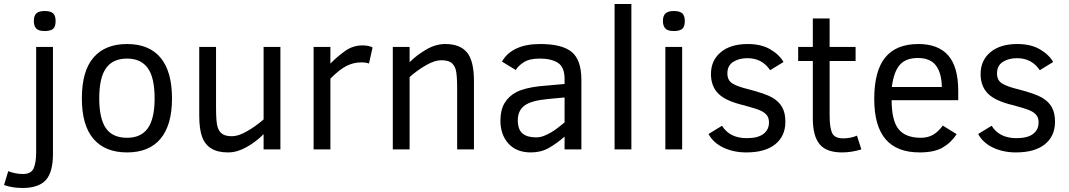

<svg xmlns="http://www.w3.org/2000/svg" viewBox="-90 -747 5346 960"><path d="M188 -642.1Q188 -612.8 175 -602.3Q162.1 -591.8 132.8 -591.8Q102.1 -591.8 90.6 -605Q79.1 -618.2 79.1 -642.1Q79.1 -668 91.6 -679.9Q104 -691.9 132.8 -691.9Q163.1 -691.9 175.5 -680.4Q188 -668.9 188 -642.1ZM174.8 22Q174.8 114.7 138.7 153.8Q102.5 192.9 22 192.9Q-26.9 192.9 -69.8 178.2L-48.8 108.9Q-13.2 123 24.9 123Q65.9 123 78.4 94.5Q90.8 65.9 90.8 12.2V-512.2H174.8Z M770 -254.9Q770 -121.6 712.6 -53.2Q655.3 15.1 545.4 15.1Q435.5 15.1 377.4 -52.5Q319.3 -120.1 319.3 -254.9Q319.3 -392.1 377.7 -459.5Q436 -526.9 545.4 -526.9Q655.8 -526.9 712.9 -458.3Q770 -389.6 770 -254.9ZM683.1 -254.9Q683.1 -359.4 648.7 -406.7Q614.3 -454.1 545.4 -454.1Q474.6 -454.1 440.4 -406.5Q406.2 -358.9 406.2 -254.9Q406.2 -154.8 439.2 -106.4Q472.2 -58.1 545.4 -58.1Q615.2 -58.1 649.2 -106Q683.1 -153.8 683.1 -254.9Z M1228 0V-76.2Q1189 -37.1 1142.1 -11Q1095.2 15.1 1050.3 15.1Q999 15.1 967 -4.2Q935.1 -23.4 920.7 -62.3Q906.2 -101.1 906.2 -169.9V-512.2H990.2V-210Q990.2 -136.7 997.8 -112.3Q1005.4 -87.9 1022 -76.9Q1038.6 -65.9 1070.3 -65.9Q1102.1 -65.9 1145 -90.6Q1188 -115.2 1228 -149.9V-512.2H1312V0Z M1754.9 -429.2Q1741.2 -435.1 1715.8 -435.1Q1678.2 -435.1 1643.3 -417.7Q1608.4 -400.4 1562 -354V0H1478V-512.2H1562V-429.2Q1597.2 -464.8 1636 -492.4Q1674.8 -520 1722.2 -520Q1753.9 -520 1772.9 -509.8Z M2195.8 0V-301.8Q2195.8 -375 2188.5 -399.4Q2181.2 -423.8 2164.6 -434.8Q2147.9 -445.8 2116.2 -445.8Q2084 -445.8 2041 -421.4Q1998 -397 1958 -361.8V0H1874V-512.2H1958V-436Q1993.7 -471.7 2041 -499.3Q2088.4 -526.9 2136.2 -526.9Q2210.4 -526.9 2245.1 -484.6Q2279.8 -442.4 2279.8 -341.8V0Z M2732.9 0V-64Q2693.8 -29.8 2654.3 -7.3Q2614.7 15.1 2564.9 15.1Q2491.7 15.1 2451.9 -29.5Q2412.1 -74.2 2412.1 -144Q2412.1 -196.8 2432.9 -231.7Q2453.6 -266.6 2492.9 -286.9Q2532.2 -307.1 2606.9 -315.9L2732.9 -327.1V-352.1Q2732.9 -411.1 2700 -432.6Q2667 -454.1 2608.9 -454.1Q2557.1 -454.1 2529.1 -436Q2501 -418 2488.8 -397L2419.9 -439Q2443.4 -481.4 2491.5 -504.2Q2539.6 -526.9 2610.8 -526.9Q2721.2 -526.9 2769 -486.8Q2816.9 -446.8 2816.9 -348.1V0ZM2732.9 -259.8 2650.9 -252Q2567.4 -244.6 2533.2 -219.5Q2499 -194.3 2499 -146Q2499 -100.1 2522 -80.1Q2544.9 -60.1 2590.8 -60.1Q2609.9 -60.1 2628.4 -67.1Q2647 -74.2 2665 -84.7Q2683.1 -95.2 2700 -108.6Q2716.8 -122.1 2732.9 -134.8Z M2982.9 0V-727.1H3066.9V0Z M3334 -642.1Q3334 -612.8 3320.8 -602.3Q3307.6 -591.8 3278.8 -591.8Q3248 -591.8 3236.3 -605Q3224.6 -618.2 3224.6 -642.1Q3224.6 -668 3237.3 -679.9Q3250 -691.9 3278.8 -691.9Q3308.6 -691.9 3321.3 -680.4Q3334 -668.9 3334 -642.1ZM3236.8 0V-512.2H3320.8V0Z M3836.9 -138.2Q3836.9 -66.4 3786.1 -25.6Q3735.4 15.1 3641.6 15.1Q3577.6 15.1 3526.9 -9Q3476.1 -33.2 3452.6 -77.1L3520 -118.2Q3558.6 -56.2 3644 -56.2Q3699.7 -56.2 3727.3 -77.4Q3754.9 -98.6 3754.9 -134.8Q3754.9 -156.2 3745.1 -169.7Q3735.4 -183.1 3714.8 -193.1Q3694.3 -203.1 3630.9 -220.2Q3539.6 -241.2 3502.2 -278.3Q3464.8 -315.4 3464.8 -377Q3464.8 -444.8 3513.7 -485.8Q3562.5 -526.9 3648.9 -526.9Q3715.8 -526.9 3761.2 -500.5Q3806.6 -474.1 3827.6 -437L3760.7 -396Q3720.7 -456.1 3647 -456.1Q3605 -456.1 3575.9 -437.5Q3546.9 -418.9 3546.9 -379.9Q3546.9 -345.2 3572.3 -329.6Q3597.7 -314 3651.9 -300.8Q3738.8 -278.3 3772 -258.8Q3805.2 -239.3 3821 -210.7Q3836.9 -182.1 3836.9 -138.2Z M4216.8 0Q4168 15.1 4120.1 15.1Q4042 15.1 4008.1 -25.9Q3974.1 -66.9 3974.1 -154.8V-441.9H3900.9V-512.2H3974.1V-654.8H4058.1V-512.2H4188V-441.9H4058.1V-170.9Q4058.1 -108.9 4070.6 -82Q4083 -55.2 4126 -55.2Q4163.1 -55.2 4194.8 -68.8Z M4368.2 -246.1Q4368.2 -144.5 4402.8 -101.3Q4437.5 -58.1 4514.2 -58.1Q4548.3 -58.1 4574.2 -72.5Q4600.1 -86.9 4624 -119.1L4693.4 -76.2Q4664.1 -32.2 4622.1 -8.5Q4580.1 15.1 4508.3 15.1Q4394 15.1 4337.6 -51.3Q4281.2 -117.7 4281.2 -252Q4281.2 -392.6 4336.2 -459.7Q4391.1 -526.9 4502 -526.9Q4601.6 -526.9 4651.4 -469.5Q4701.2 -412.1 4701.2 -293V-246.1ZM4619.1 -312Q4618.2 -380.9 4590.1 -418.9Q4562 -457 4499 -457Q4439 -457 4408.9 -422.6Q4378.9 -388.2 4369.1 -312Z M5185.1 -138.2Q5185.1 -66.4 5134.3 -25.6Q5083.5 15.1 4989.7 15.1Q4925.8 15.1 4875 -9Q4824.2 -33.2 4800.8 -77.1L4868.2 -118.2Q4906.7 -56.2 4992.2 -56.2Q5047.9 -56.2 5075.4 -77.4Q5103 -98.6 5103 -134.8Q5103 -156.2 5093.3 -169.7Q5083.5 -183.1 5063 -193.1Q5042.5 -203.1 4979 -220.2Q4887.7 -241.2 4850.3 -278.3Q4813 -315.4 4813 -377Q4813 -444.8 4861.8 -485.8Q4910.6 -526.9 4997.1 -526.9Q5064 -526.9 5109.4 -500.5Q5154.8 -474.1 5175.8 -437L5108.9 -396Q5068.8 -456.1 4995.1 -456.1Q4953.1 -456.1 4924.1 -437.5Q4895 -418.9 4895 -379.9Q4895 -345.2 4920.4 -329.6Q4945.8 -314 5000 -300.8Q5086.9 -278.3 5120.1 -258.8Q5153.3 -239.3 5169.2 -210.7Q5185.1 -182.1 5185.1 -138.2Z"/></svg>

Font: Lorenzo Sans
Style: Regular
Weight: 400
Foundry: Intel Corporation
Version: Version 1.00; ttfautohint (v1.5)